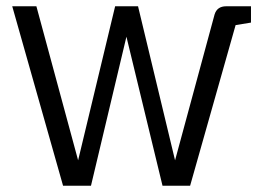

<svg xmlns="http://www.w3.org/2000/svg" viewBox="-20 -592 839 612"><path d="M701 -572H780V-520L731 -512L586 0H498L383 -475L270 0H181L19 -572H96L229 -81L347 -572H420L538 -81L664 -546Q672 -572 701 -572Z"/></svg>

Font: Fauna One
Style: Regular
Weight: 400
Version: Version 1.001